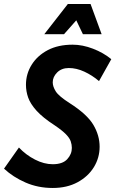

<svg xmlns="http://www.w3.org/2000/svg" viewBox="-31 -923 574 954"><path d="M-11 -85 63 -190Q98 -153 143 -130Q188 -107 231 -107Q280 -107 303 -132Q326 -157 326 -188Q326 -204 320.5 -220.5Q315 -237 296.5 -256Q278 -275 241 -300Q181 -339 150.5 -373Q120 -407 109 -438Q98 -469 98 -502Q98 -556 126.5 -601.5Q155 -647 206.5 -674Q258 -701 330 -701Q379 -701 431 -681Q483 -661 522 -629L461 -520Q427 -549 388 -567Q349 -585 311 -585Q275 -585 253 -563Q231 -541 231 -514Q231 -493 246 -469Q261 -445 316 -410Q402 -355 433 -302.5Q464 -250 464 -194Q464 -139 435.5 -92.5Q407 -46 354.5 -17.5Q302 11 231 11Q158 11 96 -16Q34 -43 -11 -85ZM189 -753 306 -903H419L474 -753H381L348 -822L287 -753Z"/></svg>

Font: Radio Canada Condensed SemiBold
Style: Italic
Weight: 600
Width: 3
Italic angle: -12°
Designer: Charles Daoud, Etienne Aubert Bonn, Alexandre Saumier Demers, Jacques Le Bailly
Foundry: Radio-Canada
Version: Version 2.104; ttfautohint (v1.8.4.7-5d5b);gftools[0.9.28.de